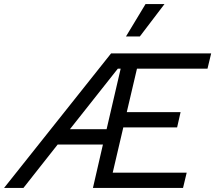

<svg xmlns="http://www.w3.org/2000/svg" viewBox="-72 -922 1056 942"><path d="M-52 0 473 -660H964L946 -585H600L550 -372H814L797 -297H533L481 -75H844L826 0H384L433 -213H211L43 0ZM271 -288H451L520 -585H506ZM642 -902H735L614 -743H546Z"/></svg>

Font: Work Sans
Style: Italic
Weight: 400
Italic angle: -13°
Designer: Wei Huang
Foundry: Wei Huang
Version: Version 2.012